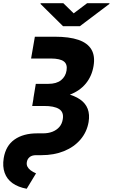

<svg xmlns="http://www.w3.org/2000/svg" viewBox="-28 -956 701 1195"><path d="M189 -727.5H313Q402.8 -727.5 460 -708Q517.1 -688.5 541 -647.9Q564.9 -607.4 554.2 -544.9Q543.5 -481.4 506.1 -436Q468.8 -390.6 406.5 -366.7Q344.2 -342.8 259.3 -342.8H179.7L194.8 -434.1H272.5Q323.7 -434.1 352.1 -457Q380.4 -480 386.2 -517.1Q392.6 -556.2 369.4 -573.7Q346.2 -591.3 290.5 -591.8H165.5ZM187.5 -385.3H261.2Q401.4 -384.8 470.2 -337.2Q539.1 -289.6 523.4 -196.3Q512.7 -134.3 472.9 -87.6Q433.1 -41 370.8 -15.6Q308.6 9.8 229 9.8H196.8Q171.4 9.8 157 21.2Q142.6 32.7 139.2 51.8Q136.2 68.4 142.8 81.3Q149.4 94.2 163.3 104.5Q177.2 114.7 196.3 123L138.2 218.8Q85 209 50 184.1Q15.1 159.2 1 119.6Q-13.2 80.1 -4.9 28.3Q7.8 -49.3 62.5 -87.6Q117.2 -126 203.1 -126H239.3Q272.5 -126 298.6 -136.2Q324.7 -146.5 341.6 -166Q358.4 -185.5 362.8 -214.4Q370.1 -258.3 339.4 -277.6Q308.6 -296.9 245.1 -296.4H172.4ZM366.2 -936 430.7 -873 514.2 -936H653.3L652.8 -931.6L469.2 -793H364.3L224.1 -931.6L225.1 -936Z"/></svg>

Font: Inter 18pt ExtraBold
Style: Italic
Weight: 800
Italic angle: -9.3988°
Designer: Rasmus Andersson
Foundry: rsms
Version: Version 4.001;git-66647c0bb